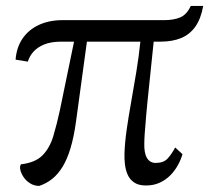

<svg xmlns="http://www.w3.org/2000/svg" viewBox="-20 -604 701 634"><path d="M109 10Q92 9.5 78.8 1Q65.5 -7.5 57.5 -19.8Q49.5 -32 47 -43.8Q44.5 -55.5 49.5 -61.5Q97 -67 120.8 -91.5Q144.5 -116 156 -154.5Q167.5 -193 177.5 -239L224.5 -466.5H183Q148.5 -466.5 126 -457.2Q103.5 -448 90.2 -433Q77 -418 72 -400.5L31.5 -407Q34.5 -447.5 54.5 -476.8Q74.5 -506 108.5 -521.8Q142.5 -537.5 187 -537.5H522.5Q553.5 -537.5 575 -546.5Q596.5 -555.5 610 -584.5H651Q643.5 -542 625 -516Q606.5 -490 577.8 -478.2Q549 -466.5 510 -466.5H487.5Q478 -374.5 471.8 -315.2Q465.5 -256 462.5 -220.2Q459.5 -184.5 458 -164.5Q456.5 -144.5 456.5 -131Q455.5 -99 465.2 -82.5Q475 -66 494 -66Q520 -66 533.2 -80.2Q546.5 -94.5 558.5 -117L582.5 -95Q577.5 -77 567.5 -58.8Q557.5 -40.5 542.5 -25.2Q527.5 -10 507.5 -0.8Q487.5 8.5 462 8.5Q437 8.5 422.5 -1.8Q408 -12 401.2 -28Q394.5 -44 392.5 -62Q390.5 -80 391 -95.5Q392 -131.5 398.2 -175.2Q404.5 -219 413.2 -267.8Q422 -316.5 430.2 -367Q438.5 -417.5 443.5 -466.5H267L231 -202.5Q224 -152 213 -115.2Q202 -78.5 186.8 -53.5Q171.5 -28.5 152 -13Q132.5 2.5 109 10Z"/></svg>

Font: Merriweather 60pt Light
Style: Regular
Weight: 300
Version: Version 2.100